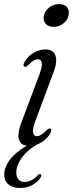

<svg xmlns="http://www.w3.org/2000/svg" viewBox="-30 -703 355 936"><path d="M164.5 -21.5 169.5 -8Q131.5 10 104.8 34.5Q78 59 63.8 85.5Q49.5 112 49.5 138Q49.5 160.5 60.5 172.2Q71.5 184 89.5 184Q106 184 123 175.8Q140 167.5 152 153Q156 148.5 159.5 147Q163 145.5 167 146Q170 146.5 171.5 150Q173 153.5 169 160Q159 180 131.5 196.8Q104 213.5 68.5 213.5Q31 213.5 10.8 195.8Q-9.5 178 -9.5 147.5Q-9.5 117.5 10.5 86.5Q30.5 55.5 69.2 27.5Q108 -0.5 164.5 -21.5ZM142.5 -113.5Q127.5 -73 131.5 -56Q135.5 -39 150 -39Q159 -39 169.5 -45Q180 -51 195.5 -66.5Q202.5 -73 207 -75.2Q211.5 -77.5 216 -75.5Q220.5 -73 220 -67.2Q219.5 -61.5 215.5 -53.5Q199 -25 171 -8.2Q143 8.5 111.5 8.5Q87 8.5 73.5 -4Q60 -16.5 59.8 -40.8Q59.5 -65 72.5 -101L162 -339.5Q177.5 -381 173.5 -397.8Q169.5 -414.5 154.5 -414.5Q146 -414.5 135.2 -408.5Q124.5 -402.5 109 -387Q102 -380.5 97.5 -378.2Q93 -376 88.5 -378Q84 -380.5 84.5 -386.2Q85 -392 89 -400Q105 -428.5 133 -445.2Q161 -462 192.5 -462Q216 -462 229.2 -449.8Q242.5 -437.5 243.8 -412.8Q245 -388 231 -351ZM231 -572Q206 -572 192.8 -587.2Q179.5 -602.5 183.5 -623.5Q186.5 -640 197 -653.5Q207.5 -667 223.5 -675Q239.5 -683 258 -683Q284.5 -683 296.8 -668Q309 -653 304.5 -631Q302.5 -615 291.8 -601.5Q281 -588 265.5 -580Q250 -572 231 -572Z"/></svg>

Font: Fraunces Light
Style: Italic
Weight: 300
Italic angle: -16°
Version: Version 1.000;[b76b70a41]